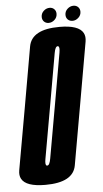

<svg xmlns="http://www.w3.org/2000/svg" viewBox="-86 -802 450 841"><g transform="rotate(-5 139.5 -381.5)"><path d="M79.5 4Q-5.5 4 -25 -32Q-33.5 -47.5 -29.5 -70Q-16.5 -144 18 -337.5Q52 -531 65 -605.5Q78 -680 200.5 -680Q285 -680 304.5 -644Q313 -628.5 309 -605.5Q296 -531 262 -337.5Q227.5 -144 214.8 -70Q202 4 79.5 4ZM94.5 -79.5Q105 -79.5 110 -108.8Q115 -138 150.5 -337.5Q186 -540 191 -568Q195 -592 188.5 -595.5Q187 -596.5 185.5 -596.5Q175 -596.5 170 -568.2Q165 -540 129.5 -337.5Q94 -138 89 -109Q84.5 -84 91.5 -80Q93 -79.5 94.5 -79.5ZM155.5 -701.5Q143 -701.5 135 -709.5Q127 -717.5 127 -730Q127 -745.5 138.5 -756.2Q150 -767 165 -767Q177 -767 185 -759Q193 -751 193 -738.5Q193 -723 181.5 -712.2Q170 -701.5 155.5 -701.5ZM260.5 -701.5Q247.5 -701.5 239.5 -709.5Q231.5 -717.5 231.5 -730Q231.5 -745.5 243.2 -756.2Q255 -767 269.5 -767Q282 -767 290 -759Q298 -751 298 -738.5Q298 -723 286.2 -712.2Q274.5 -701.5 260.5 -701.5Z"/></g></svg>

Font: Anybody UltraCondensed SemiBold
Style: Italic
Weight: 600
Width: 1
Italic angle: -10°
Designer: Tyler Finck
Foundry: Etcetera Type Company
Version: Version 1.010; ttfautohint (v1.8.3) -l 8 -r 50 -G 200 -x 14 